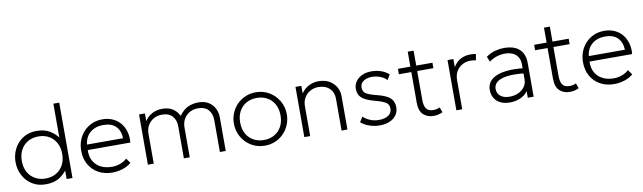

<svg xmlns="http://www.w3.org/2000/svg" viewBox="-42 -1256 6056 1807"><g transform="rotate(-10 2986.5 -352.5)"><path d="M283 15Q210.5 15 155.8 -19.8Q101 -54.5 70.5 -112.5Q40 -170.5 40 -240Q40 -292 57.5 -338.2Q75 -384.5 107.2 -419.8Q139.5 -455 184 -475Q228.5 -495 283 -495Q359.5 -495 411.5 -463.8Q463.5 -432.5 495 -383L486 -371V-720H542V0H486V-106L495 -93Q463 -47.5 414 -16.2Q365 15 283 15ZM293 -39Q349.5 -39 393 -63.8Q436.5 -88.5 461.2 -133.5Q486 -178.5 486 -240Q486 -301.5 461.2 -346.8Q436.5 -392 393 -416.5Q349.5 -441 293 -441Q236.5 -441 193 -416.5Q149.5 -392 124.8 -346.8Q100 -301.5 100 -240Q100 -178.5 124.8 -133.5Q149.5 -88.5 193 -63.8Q236.5 -39 293 -39Z M922 15Q847 15 789.5 -16.8Q732 -48.5 699.5 -105.5Q667 -162.5 667 -238Q667 -293 685.5 -340Q704 -387 737.5 -421.8Q771 -456.5 815.8 -475.8Q860.5 -495 913 -495Q968.5 -495 1012.2 -475.2Q1056 -455.5 1085.2 -420Q1114.5 -384.5 1128 -337Q1141.5 -289.5 1136 -234H729Q726 -175.5 749.5 -131.8Q773 -88 819 -63.5Q865 -39 929 -39Q967.5 -39 1005.8 -52.8Q1044 -66.5 1071 -92L1103.5 -45Q1079 -24.5 1048.5 -11Q1018 2.5 985.8 8.8Q953.5 15 922 15ZM731 -286H1076Q1073 -359.5 1032 -400.2Q991 -441 913 -441Q837.5 -441 788.5 -400.2Q739.5 -359.5 731 -286Z M1262.5 0V-480H1318.5V-407Q1340.5 -439 1367.2 -458.2Q1394 -477.5 1423.5 -486.2Q1453 -495 1483.5 -495Q1549 -495 1588.8 -467Q1628.5 -439 1646.5 -399Q1690 -458.5 1737.5 -476.8Q1785 -495 1827.5 -495Q1891 -495 1930.5 -469Q1970 -443 1988.2 -403.2Q2006.5 -363.5 2006.5 -323V0H1950.5V-306Q1950.5 -366 1917 -403.5Q1883.5 -441 1817.5 -441Q1774.5 -441 1739.2 -421.5Q1704 -402 1683.2 -366.8Q1662.5 -331.5 1662.5 -285V0H1606.5V-306Q1606.5 -366 1573 -403.5Q1539.5 -441 1473.5 -441Q1430.5 -441 1395.2 -421.5Q1360 -402 1339.2 -366.8Q1318.5 -331.5 1318.5 -285V0Z M2379.5 15Q2307 15 2249.8 -19.8Q2192.5 -54.5 2159.5 -112.5Q2126.5 -170.5 2126.5 -240Q2126.5 -292 2145.5 -338.2Q2164.5 -384.5 2198.8 -419.8Q2233 -455 2279 -475Q2325 -495 2379.5 -495Q2452 -495 2509.2 -460.2Q2566.5 -425.5 2599.5 -367.5Q2632.5 -309.5 2632.5 -240Q2632.5 -188 2613.5 -141.8Q2594.5 -95.5 2560.5 -60.2Q2526.5 -25 2480.2 -5Q2434 15 2379.5 15ZM2379.5 -39Q2436 -39 2479.5 -63.8Q2523 -88.5 2547.8 -133.5Q2572.5 -178.5 2572.5 -240Q2572.5 -301.5 2547.8 -346.8Q2523 -392 2479.5 -416.5Q2436 -441 2379.5 -441Q2323 -441 2279.5 -416.5Q2236 -392 2211.2 -346.8Q2186.5 -301.5 2186.5 -240Q2186.5 -178.5 2211.2 -133.5Q2236 -88.5 2279.5 -63.8Q2323 -39 2379.5 -39Z M2757.5 0V-480H2813.5V-408Q2846.5 -454.5 2890 -474.8Q2933.5 -495 2978.5 -495Q3042 -495 3084.5 -469Q3127 -443 3148.2 -403.2Q3169.5 -363.5 3169.5 -323V0H3113.5V-306Q3113.5 -366 3074 -403.5Q3034.5 -441 2968.5 -441Q2925.5 -441 2890.2 -421.5Q2855 -402 2834.2 -366.8Q2813.5 -331.5 2813.5 -285V0Z M3476.5 15Q3425 15 3376.8 -2.2Q3328.5 -19.5 3298.5 -47L3329.5 -95Q3357.5 -67.5 3396.5 -52.2Q3435.5 -37 3477.5 -37Q3535.5 -37 3569 -60Q3602.5 -83 3602.5 -124Q3602.5 -163 3574.2 -182.2Q3546 -201.5 3471.5 -221Q3387.5 -243 3350.5 -274.5Q3313.5 -306 3313.5 -362Q3313.5 -401.5 3335.5 -432.8Q3357.5 -464 3396 -482Q3434.5 -500 3484.5 -500Q3534 -500 3576.8 -485.2Q3619.5 -470.5 3651.5 -442L3622.5 -393Q3606.5 -410 3584.2 -422.2Q3562 -434.5 3536 -441.2Q3510 -448 3482.5 -448Q3432.5 -448 3400.5 -426Q3368.5 -404 3368.5 -365Q3368.5 -324.5 3400.5 -305.5Q3432.5 -286.5 3500.5 -270Q3584 -250 3621.2 -217.5Q3658.5 -185 3658.5 -128Q3658.5 -84.5 3636 -52.5Q3613.5 -20.5 3572.5 -2.8Q3531.5 15 3476.5 15Z M3992.5 15Q3932 15 3893.8 -21Q3855.5 -57 3855.5 -135V-623H3911.5V-480H4066.5V-428H3911.5V-155Q3911.5 -91.5 3932.8 -65.8Q3954 -40 3998 -40Q4017 -40 4032.8 -44Q4048.5 -48 4060.5 -54L4078.5 -5Q4059 4.5 4036.8 9.8Q4014.5 15 3992.5 15ZM3736.5 -428V-480H3868.5V-428Z M4210.5 0V-480H4266.5V-403Q4299.5 -455.5 4341.5 -475.2Q4383.5 -495 4430.5 -495Q4443.5 -495 4457.2 -494Q4471 -493 4483.5 -490L4473.5 -431Q4461 -434 4448.8 -435.5Q4436.5 -437 4424.5 -437Q4355.5 -437 4311 -393.2Q4266.5 -349.5 4266.5 -279V0Z M4720 15Q4667.5 15 4630 -3.8Q4592.5 -22.5 4572.8 -56.2Q4553 -90 4553 -135Q4553 -172 4572.2 -203.2Q4591.5 -234.5 4634 -255.5Q4676.5 -276.5 4746 -283.5Q4815.5 -290.5 4916 -279L4919 -229Q4830.5 -240 4770.8 -236.2Q4711 -232.5 4675.5 -218.2Q4640 -204 4624.5 -182.2Q4609 -160.5 4609 -135Q4609 -90 4640.5 -64.5Q4672 -39 4728 -39Q4775 -39 4812.2 -56.8Q4849.5 -74.5 4871.2 -105.2Q4893 -136 4893 -175V-322Q4893 -360.5 4876 -388.2Q4859 -416 4827.2 -431Q4795.5 -446 4751 -446Q4713 -446 4675.5 -434.5Q4638 -423 4601 -396L4580.5 -446Q4623.5 -477 4668 -488.5Q4712.5 -500 4752 -500Q4817.5 -500 4861.2 -479.5Q4905 -459 4927 -419.2Q4949 -379.5 4949 -322V0H4893V-63Q4867 -25 4821 -5Q4775 15 4720 15Z M5294.5 15Q5234 15 5195.8 -21Q5157.5 -57 5157.5 -135V-623H5213.5V-480H5368.5V-428H5213.5V-155Q5213.5 -91.5 5234.8 -65.8Q5256 -40 5300 -40Q5319 -40 5334.8 -44Q5350.5 -48 5362.5 -54L5380.5 -5Q5361 4.5 5338.8 9.8Q5316.5 15 5294.5 15ZM5038.5 -428V-480H5170.5V-428Z M5717.5 15Q5642.5 15 5585 -16.8Q5527.5 -48.5 5495 -105.5Q5462.5 -162.5 5462.5 -238Q5462.5 -293 5481 -340Q5499.5 -387 5533 -421.8Q5566.5 -456.5 5611.2 -475.8Q5656 -495 5708.5 -495Q5764 -495 5807.8 -475.2Q5851.5 -455.5 5880.8 -420Q5910 -384.5 5923.5 -337Q5937 -289.5 5931.5 -234H5524.5Q5521.5 -175.5 5545 -131.8Q5568.5 -88 5614.5 -63.5Q5660.5 -39 5724.5 -39Q5763 -39 5801.2 -52.8Q5839.5 -66.5 5866.5 -92L5899 -45Q5874.5 -24.5 5844 -11Q5813.5 2.5 5781.2 8.8Q5749 15 5717.5 15ZM5526.5 -286H5871.5Q5868.5 -359.5 5827.5 -400.2Q5786.5 -441 5708.5 -441Q5633 -441 5584 -400.2Q5535 -359.5 5526.5 -286Z"/></g></svg>

Font: Geologica Roman Thin
Style: Regular
Weight: 250
Designer: Sindre Bremnes, Frode Helland
Foundry: Monokrom Skriftforlag AS
Version: Version 1.010;gftools[0.9.28]